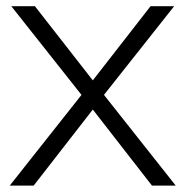

<svg xmlns="http://www.w3.org/2000/svg" viewBox="-20 -582 582 602"><path d="M306 -284.5 531 0H456.5L271 -238.5L85.5 0H10.5L235.5 -284.5L15.5 -562.5H89.5L271 -330L452 -562.5H526Z"/></svg>

Font: Russisch Sans Light
Style: Regular
Weight: 300
Designer: Michael Sharanda (font) & Cristiano Sobral (main changes)
Foundry: Michael Sharanda
Version: Version 2.00;September 8, 2020;FontCreator 13.0.0.2681 64-bi